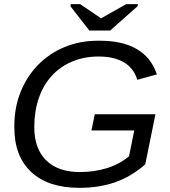

<svg xmlns="http://www.w3.org/2000/svg" viewBox="-20 -894 818 924"><path d="M362 10Q212 10 130.5 -66Q49 -142 49 -280V-288Q49 -376 79 -451Q109 -526 162.5 -581Q216 -636 289.5 -667Q363 -698 451 -698H461Q570 -698 639 -657.5Q708 -617 735 -536L641 -510Q623 -567 575.5 -594.5Q528 -622 455 -622Q384 -622 326.5 -597.5Q269 -573 228.5 -528.5Q188 -484 166.5 -421Q145 -358 145 -282Q145 -179 202 -122.5Q259 -66 365 -66Q434 -66 495 -85Q556 -104 601 -142L626 -266H420L436 -344H728L679 -103Q610 -43 533 -16.5Q456 10 362 10ZM510 -747H410L319 -864L321 -874H366L466 -806H467L587 -874H644L642 -864Z"/></svg>

Font: Libra Sans Modern
Style: Italic
Weight: 400
Italic angle: -12°
Foundry: Stefan Peev, Context Ltd
Version: Version 1.000